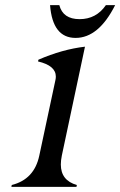

<svg xmlns="http://www.w3.org/2000/svg" viewBox="-20 -729 469 749"><path d="M24.4 0 25.9 -7.3Q113.8 -29.3 133.3 -122.1L196.3 -417Q197.8 -423.8 197.8 -430.2Q197.8 -473.1 128.4 -489.3L129.9 -496.1Q223.1 -536.6 311.5 -546.9L221.2 -122.1Q217.3 -103 217.3 -87.4Q217.3 -24.9 279.8 -7.3L278.3 0ZM175.3 -709H211.4Q225.6 -654.3 290.5 -654.3Q355.5 -654.3 393.1 -709H429.2Q364.7 -581.1 274.9 -581.1Q185.1 -581.1 175.3 -709Z"/></svg>

Font: Modern Antiqua
Style: Book Oblique
Weight: 400
Italic angle: -12°
Designer: Wojciech Kalinowski "wmk69" (wmk69@o2.pl)
Foundry: Wojciech Kalinowski "wmk69" (wmk69@o2.pl)
Version: Version 3.1.0; 2021-05-28